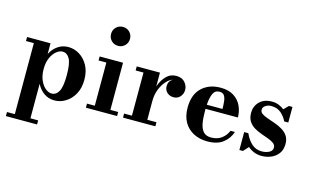

<svg xmlns="http://www.w3.org/2000/svg" viewBox="-113 -1087 2700 1665"><g transform="rotate(15 1237.0 -255.0)"><path d="M27.5 213.5H98V-424H27.5V-460H238V-363.5Q262 -411.5 303.2 -440.2Q344.5 -469 397.5 -469Q450 -469 497 -440.5Q544 -412 573.8 -358.5Q603.5 -305 603.5 -230Q603.5 -155 573.8 -101.2Q544 -47.5 497 -18.8Q450 10 397.5 10Q344.5 10 303.2 -19Q262 -48 238 -96V213.5H307.5V250H27.5ZM238 -230Q238 -171 256.8 -128.8Q275.5 -86.5 303.5 -64Q331.5 -41.5 359 -41.5Q399 -41.5 422.5 -83.2Q446 -125 446 -230Q446 -335 422.5 -376.2Q399 -417.5 359 -417.5Q331.5 -417.5 303.5 -394.8Q275.5 -372 256.8 -330.2Q238 -288.5 238 -230Z M724 -675Q724 -711 748.5 -735.5Q773 -760 809 -760Q845 -760 869.5 -735.5Q894 -711 894 -675Q894 -639 869.5 -614.5Q845 -590 809 -590Q773 -590 748.5 -614.5Q724 -639 724 -675ZM679 -36.5H749V-424H679V-460H889V-36.5H959V0H679Z M1012 -36.5H1082.5V-423.5H1012V-460H1220.5V-335.5Q1239.5 -393 1276.2 -431.2Q1313 -469.5 1365.5 -469.5Q1418 -469.5 1444.2 -438.2Q1470.5 -407 1470.5 -370.5Q1470.5 -335.5 1447.8 -309.8Q1425 -284 1389 -284Q1353 -284 1329.8 -306.2Q1306.5 -328.5 1306.5 -360.5Q1306.5 -407 1343 -429Q1315 -420.5 1286.5 -389Q1258 -357.5 1239.2 -310Q1220.5 -262.5 1220.5 -206V-36.5H1302.5V0H1012Z M1981.5 -131Q1962 -70 1910.5 -30Q1859 10 1770 10Q1701 10 1646.8 -17.8Q1592.5 -45.5 1561.5 -99Q1530.5 -152.5 1530.5 -230Q1530.5 -346.5 1595.2 -408.2Q1660 -470 1764 -470Q1836.5 -470 1883 -440Q1929.5 -410 1951.8 -361.8Q1974 -313.5 1974 -259H1683.5Q1683.5 -250 1683.5 -240Q1683.5 -175.5 1692.2 -128.5Q1701 -81.5 1724.8 -56.2Q1748.5 -31 1793 -31Q1848.5 -31 1886 -58.5Q1923.5 -86 1942.5 -131ZM1764 -434Q1723 -434 1706 -396.2Q1689 -358.5 1685 -296H1826Q1825.5 -331.5 1822.2 -363Q1819 -394.5 1806.2 -414.2Q1793.5 -434 1764 -434Z M2091 10H2059.5V-151H2096.5Q2123 -92.5 2160 -60.5Q2197 -28.5 2247.5 -28.5Q2285.5 -28.5 2314.5 -43.2Q2343.5 -58 2343.5 -86.5Q2343.5 -110 2324 -124.8Q2304.5 -139.5 2273.8 -150.8Q2243 -162 2208.5 -174.2Q2174 -186.5 2143.2 -204.8Q2112.5 -223 2093.2 -252.8Q2074 -282.5 2074 -329Q2074 -388 2114.2 -428.5Q2154.5 -469 2225.5 -469Q2258.5 -469 2286 -458Q2313.5 -447 2335.5 -429.5L2375.5 -470H2407.5V-330H2371Q2352.5 -369 2318 -399.8Q2283.5 -430.5 2226.5 -430.5Q2201.5 -430.5 2178.5 -416Q2155.5 -401.5 2155.5 -377.5Q2155.5 -356 2175.5 -342.5Q2195.5 -329 2227 -318.2Q2258.5 -307.5 2294 -295Q2329.5 -282.5 2361 -264Q2392.5 -245.5 2412.5 -216.8Q2432.5 -188 2432.5 -143.5Q2432.5 -91.5 2407.2 -57.5Q2382 -23.5 2342 -6.8Q2302 10 2257.5 10Q2221 10 2189.8 -2.5Q2158.5 -15 2133.5 -36.5Z"/></g></svg>

Font: Bodoni* 06pt
Style: Bold
Weight: 700
Version: Version 2.3